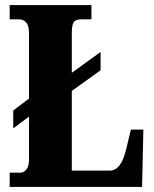

<svg xmlns="http://www.w3.org/2000/svg" viewBox="-20 -734 605 754"><path d="M18 0V-56H62Q73 -56 83.5 -68.5Q94 -81 94 -109V-276L32 -230V-300L94 -347V-602Q94 -633 83 -645.5Q72 -658 55 -658H18V-714H339V-658H298Q276 -658 269 -646Q262 -634 262 -605V-448L375 -530V-458L262 -377V-64H411Q433 -64 449 -84Q465 -104 476 -150L494 -225H543L538 0Z"/></svg>

Font: Noto Serif Thai ExtraCondensed Black
Style: Regular
Weight: 900
Width: 2
Designer: Monotype Design Team
Foundry: Monotype Imaging Inc.
Version: Version 2.002; ttfautohint (v1.8.4.7-5d5b)